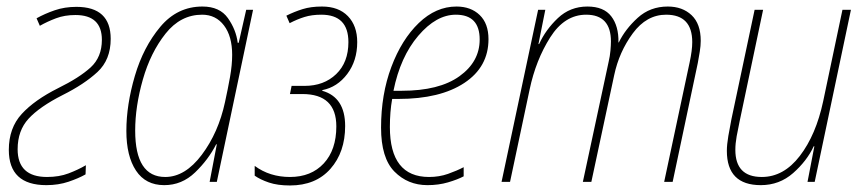

<svg xmlns="http://www.w3.org/2000/svg" viewBox="-20 -557 2645 588"><path d="M242 -23 243 -51Q219 -37 190 -26Q161 -15 124 -15Q34 -15 34 -100Q34 -157 67.5 -193.5Q101 -230 172 -266Q238 -299 278.5 -336.5Q319 -374 319 -438Q319 -536 214 -536Q178 -536 147.5 -525.5Q117 -515 92 -501L102 -478Q125 -491 151.5 -501Q178 -511 211 -511Q292 -511 292 -435Q292 -382 257.5 -350.5Q223 -319 158 -287Q86 -251 46.5 -208Q7 -165 7 -98Q7 10 122 10Q159 10 190 -0.5Q221 -11 242 -23Z M394 -157Q394 -231 417.5 -313.5Q441 -396 487 -454Q533 -512 599 -512Q641 -512 666 -479Q691 -446 691 -389Q691 -358 684.5 -321.5Q678 -285 669 -244Q649 -151 598 -83Q547 -15 486 -15Q394 -15 394 -157ZM642 -115H644L622 0H644L755 -527H734L711 -426H708Q703 -466 678 -501.5Q653 -537 600 -537Q523 -537 471 -475Q419 -413 393 -324.5Q367 -236 367 -156Q367 -79 396.5 -34.5Q426 10 483 10Q537 10 577.5 -29Q618 -68 642 -115Z M1037 -171Q1037 -259 967 -279V-281Q1013 -290 1043.5 -330.5Q1074 -371 1074 -428Q1074 -478 1045.5 -507.5Q1017 -537 966 -537Q932 -537 906.5 -529Q881 -521 857 -509L867 -486Q890 -498 912.5 -505Q935 -512 964 -512Q1047 -512 1047 -428Q1047 -366 1009.5 -330Q972 -294 913 -294H873L868 -269H906Q1010 -269 1010 -170Q1010 -98 971.5 -56.5Q933 -15 868 -15Q806 -15 760 -49V-19Q777 -7 803.5 2Q830 11 868 11Q947 11 992 -40Q1037 -91 1037 -171Z M1400 -17V-45Q1379 -34 1352 -24.5Q1325 -15 1294 -15Q1174 -15 1174 -168Q1174 -215 1181 -254H1200Q1328 -254 1402 -303Q1476 -352 1476 -437Q1476 -485 1449 -511Q1422 -537 1378 -537Q1315 -537 1262.5 -486.5Q1210 -436 1178.5 -352Q1147 -268 1147 -166Q1147 -73 1188 -31.5Q1229 10 1289 10Q1323 10 1352 1.5Q1381 -7 1400 -17ZM1376 -512Q1449 -512 1449 -436Q1449 -368 1387 -323.5Q1325 -279 1210 -279H1185Q1206 -383 1261 -447.5Q1316 -512 1376 -512Z M1542 0 1602 -283Q1621 -373 1665 -442.5Q1709 -512 1775 -512Q1851 -512 1851 -430Q1851 -419 1849.5 -402Q1848 -385 1844 -368L1765 0H1791L1861 -327Q1876 -398 1918 -455Q1960 -512 2020 -512Q2100 -512 2100 -428Q2100 -403 2092 -366L2014 0H2040L2117 -364Q2120 -380 2123 -398.5Q2126 -417 2126 -432Q2126 -484 2098 -510.5Q2070 -537 2025 -537Q1971 -537 1933 -502.5Q1895 -468 1875 -427H1874Q1875 -477 1852 -507Q1829 -537 1779 -537Q1726 -537 1688.5 -501.5Q1651 -466 1631 -422H1629L1650 -527H1628L1516 0Z M2472 -109H2474L2453 0H2475L2586 -527H2560L2501 -247Q2479 -144 2429.5 -79.5Q2380 -15 2313 -15Q2232 -15 2232 -98Q2232 -117 2236 -139.5Q2240 -162 2245 -185L2317 -527H2291L2220 -192Q2215 -167 2210.5 -140.5Q2206 -114 2206 -95Q2206 10 2310 10Q2367 10 2409 -27Q2451 -64 2472 -109Z"/></svg>

Font: Noto Sans Display SemiCondensed Thin
Style: Italic
Weight: 250
Width: 4
Designer: Monotype Design team
Foundry: Monotype Imaging Inc.
Version: 1.000